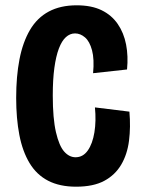

<svg xmlns="http://www.w3.org/2000/svg" viewBox="-20 -691 539 724"><path d="M267 13Q205 13 161.5 -9.5Q118 -32 91.5 -76Q65 -120 53 -182Q41 -244 41 -322Q41 -403 53.5 -467.5Q66 -532 93 -578Q120 -624 164 -647.5Q208 -671 269 -671Q325 -671 363 -652.5Q401 -634 424 -600.5Q447 -567 455.5 -523Q464 -479 459 -429L331 -415Q336 -468 327 -501.5Q318 -535 300.5 -550Q283 -565 263 -565Q244 -565 228.5 -551Q213 -537 202 -508Q191 -479 185 -435Q179 -391 179 -331Q179 -244 191 -192.5Q203 -141 222 -119.5Q241 -98 265 -98Q293 -98 311 -123.5Q329 -149 336 -192Q343 -235 338 -286L468 -270Q473 -212 466.5 -160.5Q460 -109 437 -70Q414 -31 373 -9Q332 13 267 13Z"/></svg>

Font: Bricolage Grotesque Condensed
Style: Bold
Weight: 700
Width: 3
Designer: Mathieu Triay
Foundry: Atelier Triay
Version: Version 1.001;gftools[0.9.33.dev8+g029e19f]